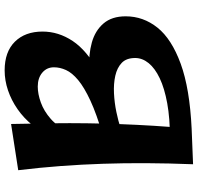

<svg xmlns="http://www.w3.org/2000/svg" viewBox="-32 -792 831 806"><g transform="rotate(-90 383.0 -389.5)"><path d="M249 -307 218 -373Q307 -399 363 -425Q419 -451 449.5 -476.5Q480 -502 491.5 -527.5Q503 -553 503 -578Q503 -608 480.5 -627Q458 -646 422 -646Q391 -646 355 -633Q319 -620 286.5 -591.5Q254 -563 234 -516L211 -583Q230 -631 260 -668Q290 -705 327.5 -731Q365 -757 406.5 -771Q448 -785 490 -785Q568 -785 610.5 -742Q653 -699 653 -626Q653 -559 613.5 -499.5Q574 -440 485.5 -391.5Q397 -343 249 -307ZM96 6Q100 -97 100.5 -190.5Q101 -284 98 -373Q95 -462 88.5 -549.5Q82 -637 71 -728L265 -758Q267 -665 268 -587.5Q269 -510 268 -440Q267 -370 264.5 -301.5Q262 -233 257.5 -159.5Q253 -86 245 0ZM245 0 205 -91Q289 -91 352 -102.5Q415 -114 457 -134Q499 -154 520.5 -180.5Q542 -207 542 -237Q542 -274 521.5 -293.5Q501 -313 467.5 -320.5Q434 -328 394 -326Q354 -324 315.5 -316Q277 -308 247 -298L252 -354Q307 -386 370.5 -406Q434 -426 495.5 -429.5Q557 -433 607 -419Q657 -405 687 -370Q717 -335 717 -277Q717 -203 669.5 -143.5Q622 -84 518 -46Q414 -8 245 0Z"/></g></svg>

Font: Marhey Medium
Style: Regular
Weight: 500
Designer: Nur Syamsi & Bustanul Arifin
Foundry: Namelatype
Version: Version 1.000